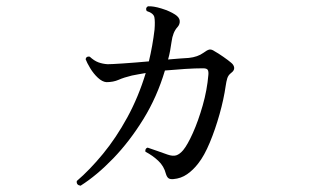

<svg xmlns="http://www.w3.org/2000/svg" viewBox="-20 -572 1040 610"><path d="M236 18Q222 16 224 3Q265 -32 307 -83Q349 -134 384.5 -199Q420 -264 443 -340Q431 -338 420 -336Q409 -334 399 -332Q374 -326 357 -318.5Q340 -311 318 -311Q305 -312 291 -325Q277 -338 266.5 -355.5Q256 -373 252 -384Q254 -394 265 -392Q279 -379 292.5 -374Q306 -369 322 -368Q334 -368 371.5 -370.5Q409 -373 453 -377Q465 -427 471 -478Q473 -504 470.5 -517Q468 -530 446 -537Q441 -547 450 -552Q467 -553 493 -545Q519 -537 536 -526Q550 -517 551 -506Q552 -495 544 -486Q529 -470 525 -439Q523 -425 520.5 -411Q518 -397 514 -383Q534 -385 550.5 -386Q567 -387 580 -388Q608 -391 626 -404Q638 -413 645 -414.5Q652 -416 662 -409Q673 -403 689.5 -391.5Q706 -380 714 -373Q723 -366 724 -357Q725 -348 714 -340Q705 -333 702 -323Q699 -313 697 -299Q691 -257 677.5 -209Q664 -161 646.5 -119Q629 -77 610 -53Q594 -32 574.5 -18.5Q555 -5 531 -3Q520 -2 515 -6Q510 -10 507 -20Q501 -44 483 -61Q465 -78 442 -90Q441 -95 443 -98.5Q445 -102 449 -103Q462 -99 479.5 -92.5Q497 -86 512 -81Q529 -75 540 -78.5Q551 -82 562 -95Q576 -112 593 -150Q610 -188 624 -237Q638 -286 642 -334Q643 -345 640 -350Q637 -355 625 -355Q600 -355 568.5 -353Q537 -351 504 -348Q479 -264 435.5 -193.5Q392 -123 340 -69Q288 -15 236 18Z"/></svg>

Font: Zen Old Mincho Medium
Style: Regular
Weight: 500
Designer: Yoshimichi Ohira
Foundry: Positype
Version: Version 1.500